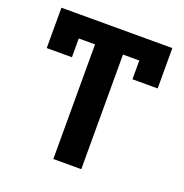

<svg xmlns="http://www.w3.org/2000/svg" viewBox="-126 -816 893 930"><g transform="rotate(20 320.0 -351.0)"><path d="M248 0V-590.8H164.1V-494.1H34.2V-702.1H606V-494.1H476.1V-590.8H392.1V0Z"/></g></svg>

Font: LT Superior
Style: Bold
Weight: 400
Designer: Daniel Lyons
Foundry: LyonsType
Version: Version 1.000